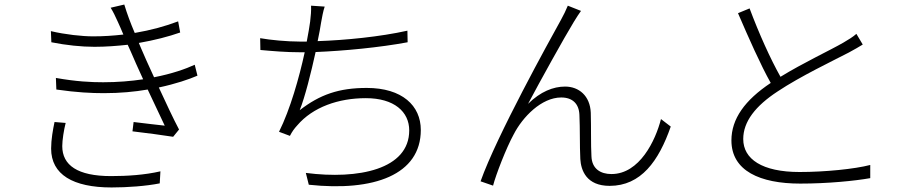

<svg xmlns="http://www.w3.org/2000/svg" viewBox="-20 -797 4040 845"><path d="M220 -260C213 -227 205 -183 205 -143C205 -29 301 28 471 28C541 28 623 22 683 10L686 -43C617 -27 540 -22 469 -22C321 -22 254 -70 254 -154C254 -180 261 -225 269 -256ZM837 -512C798 -494 736 -472 658 -457C633 -511 612 -558 602 -582L591 -608C660 -620 722 -636 773 -654L764 -703C709 -682 644 -664 573 -652C555 -694 539 -737 527 -777L467 -763C478 -745 487 -727 499 -700C506 -684 515 -665 523 -645C480 -640 436 -637 390 -637C341 -637 267 -645 204 -660L206 -611C271 -598 338 -591 396 -591C447 -591 496 -595 542 -600L556 -569C568 -540 588 -496 610 -448C556 -440 497 -435 434 -435C381 -435 316 -438 226 -454L228 -403C317 -390 383 -387 437 -387C508 -387 573 -393 630 -403C658 -343 687 -282 705 -244C672 -248 621 -253 568 -260L563 -219C625 -212 696 -202 742 -195L768 -227C743 -274 710 -345 679 -412C754 -428 812 -448 849 -464Z M1773 -662C1652 -635 1499 -620 1378 -616C1385 -649 1390 -677 1393 -697C1397 -719 1402 -748 1409 -768L1349 -772C1350 -749 1348 -728 1345 -702C1342 -680 1337 -650 1330 -614H1300C1243 -614 1169 -621 1125 -629L1126 -577C1181 -572 1240 -567 1301 -567H1321C1297 -456 1257 -315 1208 -217L1256 -199C1265 -217 1275 -231 1288 -245C1357 -326 1470 -365 1590 -365C1715 -365 1781 -305 1781 -223C1781 -52 1558 -6 1326 -36L1339 16C1626 47 1832 -28 1832 -225C1832 -332 1750 -410 1594 -410C1472 -410 1388 -381 1299 -312C1322 -369 1349 -477 1369 -568C1493 -573 1651 -588 1774 -611Z M2537 -749 2479 -772C2470 -750 2461 -732 2449 -710C2397 -616 2166 -199 2095 1L2150 20C2162 -27 2208 -146 2241 -206C2280 -282 2363 -368 2450 -368C2500 -368 2528 -340 2530 -292C2533 -230 2531 -156 2534 -97C2537 -47 2561 21 2663 21C2801 21 2879 -88 2932 -240L2889 -273C2865 -179 2795 -31 2671 -31C2623 -31 2585 -54 2583 -109C2580 -161 2582 -235 2580 -301C2577 -375 2528 -416 2467 -416C2415 -416 2359 -394 2304 -340C2357 -440 2464 -633 2505 -700C2517 -720 2529 -738 2537 -749Z M3749 -648C3733 -634 3715 -623 3691 -609C3634 -576 3514 -520 3415 -459C3371 -537 3320 -650 3279 -760L3228 -739C3274 -632 3328 -510 3372 -432C3258 -356 3199 -274 3199 -179C3199 -45 3325 11 3502 11C3623 11 3743 -1 3810 -13V-71C3741 -53 3610 -40 3499 -40C3334 -40 3251 -97 3251 -185C3251 -262 3305 -331 3403 -395C3502 -461 3647 -530 3716 -566C3741 -580 3760 -590 3777 -601Z"/></svg>

Font: Noto Sans Japanese Light
Style: Regular
Weight: 300
Designer: Ryoko NISHIZUKA (kana & ideographs); Paul D. Hunt (Latin, Greek & Cyrillic); Wenlong ZHANG (bopomofo); Sandoll Communica
Foundry: Adobe Systems Incorporated
Version: Version 1.000;PS 1;hotconv 1.0.78;makeotf.lib2.5.61930